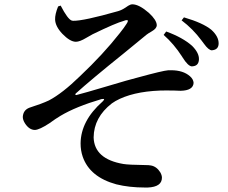

<svg xmlns="http://www.w3.org/2000/svg" viewBox="-20 -798 1040 876"><path d="M245.1 -768.6 256.8 -772.5Q289.1 -710 307.6 -704.1Q311.5 -703.1 313.5 -703.1Q360.4 -702.1 518.6 -747.1Q522.5 -748 524.4 -749Q540 -753.9 564.5 -771.5Q575.2 -778.3 584 -778.3Q614.3 -778.3 659.2 -739.3Q694.3 -707 695.3 -683.6Q695.3 -668 672.9 -655.3Q654.3 -644.5 648.4 -639.6Q617.2 -613.3 544.9 -554.7Q395.5 -434.6 325.2 -371.1Q321.3 -364.3 328.1 -364.3Q366.2 -374 464.8 -403.3Q572.3 -435.5 608.4 -444.3Q722.7 -475.6 748 -477.5Q754.9 -477.5 760.7 -477.5Q815.4 -477.5 846.7 -450.2Q862.3 -436.5 863.3 -419.9Q861.3 -384.8 803.7 -383.8Q794.9 -383.8 776.4 -384.8Q735.4 -385.7 710 -384.8Q583 -379.9 506.8 -336.9Q497.1 -331.1 490.2 -326.2Q408.2 -262.7 407.2 -170.9Q410.2 -72.3 543 -49.8Q566.4 -45.9 642.6 -44.9Q659.2 -44.9 668.9 -43Q695.3 -38.1 711.9 -10.7Q718.8 2 718.8 12.7Q718.8 54.7 654.3 57.6Q647.5 57.6 641.6 57.6Q569.3 57.6 510.7 43Q389.6 9.8 357.4 -83Q347.7 -111.3 347.7 -143.6Q348.6 -247.1 448.2 -335Q460 -346.7 451.2 -346.7Q447.3 -346.7 442.4 -345.7Q326.2 -311.5 255.9 -269.5Q234.4 -256.8 205.1 -235.4Q160.2 -206.1 139.6 -205.1Q113.3 -205.1 93.8 -235.4Q84 -251 84 -264.6Q85.9 -295.9 114.3 -306.6Q169.9 -324.2 203.1 -339.8Q264.6 -372.1 344.7 -450.2Q451.2 -550.8 525.4 -645.5Q545.9 -670.9 557.6 -689.5Q569.3 -707 557.6 -706.1Q551.8 -706.1 545.9 -703.1Q508.8 -693.4 402.3 -641.6Q390.6 -635.7 373 -625Q343.8 -607.4 326.2 -607.4Q299.8 -607.4 264.6 -643.6Q232.4 -677.7 231.4 -709Q230.5 -732.4 245.1 -768.6ZM808.6 -705.1 819.3 -718.8Q906.2 -693.4 944.3 -662.1Q978.5 -630.9 977.5 -598.6Q976.6 -573.2 952.1 -569.3Q949.2 -568.4 946.3 -568.4Q931.6 -569.3 911.1 -597.7Q901.4 -611.3 899.4 -613.3Q860.4 -666 808.6 -705.1ZM726.6 -638.7 738.3 -654.3Q813.5 -627 856.4 -588.9Q888.7 -556.6 887.7 -527.3Q886.7 -500 863.3 -496.1Q859.4 -495.1 855.5 -495.1Q837.9 -496.1 813.5 -535.2Q811.5 -538.1 810.5 -540Q773.4 -597.7 726.6 -638.7Z"/></svg>

Font: GenYoMin JP SemiBold
Style: Regular
Weight: 600
Version: Version 1.001;PS 1;hotconv 16.6.51;makeotf.lib2.5.65220 DEVE